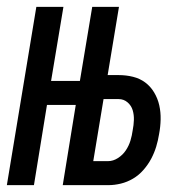

<svg xmlns="http://www.w3.org/2000/svg" viewBox="-28 -540 548 560"><path d="M-8 0 78 -520H157L121 -304H205L241 -520H319L286 -321H318Q340 -321 360 -316Q380 -311 395.5 -299.5Q411 -288 421.5 -270.5Q432 -253 436.5 -233Q441 -213 440.5 -191.5Q440 -170 436 -149Q433 -130 427.5 -112Q422 -94 413 -77Q404 -60 390.5 -44.5Q377 -29 360 -19Q343 -9 324.5 -4.5Q306 0 288 0H155L193 -234H109L71 0ZM287 -70Q302 -70 316 -79Q330 -88 339 -101.5Q348 -115 352.5 -130Q357 -145 359 -160Q362 -175 362.5 -190Q363 -205 359 -218.5Q355 -232 344 -241.5Q333 -251 318 -251H274L244 -70Z"/></svg>

Font: Iosevka Term Oblique
Style: Regular
Weight: 400
Italic angle: -9°
Monospace: yes
Designer: Belleve Invis
Foundry: Belleve Invis
Version: Version 31.4.0